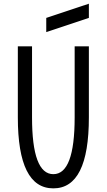

<svg xmlns="http://www.w3.org/2000/svg" viewBox="-20 -1036 587 1056"><path d="M78.1 -390.6V-781.2H156.2V-390.6Q156.2 -78.1 273.4 -78.1Q390.6 -78.1 390.6 -390.6V-781.2H468.8V-390.6Q468.8 0 273.4 0Q78.1 0 78.1 -390.6ZM234.4 -859.4V-937.5L468.8 -1015.6V-937.5Z"/></svg>

Font: Luculent
Style: Regular
Weight: 400
Monospace: yes
Designer: Andrew Kensler
Version: Version 1.0.0-845fa02f9341